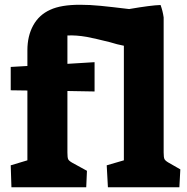

<svg xmlns="http://www.w3.org/2000/svg" viewBox="-20 -786 785 806"><path d="M25 -92 95 -113V-406L25 -407V-505L95 -509V-575Q95 -635 119.5 -679.5Q144 -724 191 -745Q236 -766 316 -766Q357 -766 402.5 -761.5Q448 -757 522 -748Q615 -764 654 -765Q663 -741 667 -713V-146Q667 -125 670.5 -118Q674 -111 688 -103L737 -75L733 0H433L428 -92L500 -113V-594Q473 -599 441 -609Q381 -624 345 -631Q299 -639 263 -637V-518L377 -525V-402L263 -404V-146Q263 -125 266 -118Q269 -111 283 -103L345 -69L342 0H28Z"/></svg>

Font: Suez One
Style: Regular
Weight: 400
Version: Version 1.000